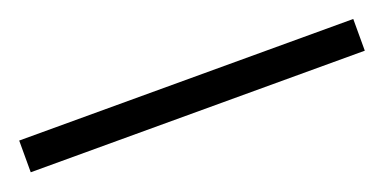

<svg xmlns="http://www.w3.org/2000/svg" viewBox="-22 -910 512 256"><g transform="rotate(-20 234.0 -782.5)"><path d="M471 -760V-805H-3V-760Z"/></g></svg>

Font: Noto Sans SemiCondensed Light
Style: Regular
Weight: 300
Width: 4
Designer: Monotype Design Team
Foundry: Monotype Imaging Inc.
Version: Version 2.013